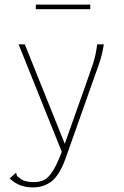

<svg xmlns="http://www.w3.org/2000/svg" viewBox="-20 -642 540 836"><path d="M123 174Q91 174 66.5 164Q42 154 22 135L42 117L48 111L53 116Q51 121 56 125.5Q61 130 74 140Q85 146 99 148.5Q113 151 127 151Q152 151 171 142Q190 133 208.5 105Q227 77 249 19L61 -449H88L262 -16L354 -275Q370 -320 384 -361.5Q398 -403 403 -449H432Q425 -403 410 -360Q395 -317 378 -270L264 52Q238 122 204 148Q170 174 123 174ZM136 -602V-622H373V-602Z"/></svg>

Font: Inconsolata ExtraLight
Style: Regular
Weight: 200
Monospace: yes
Designer: Raph Levien, Cyreal, Brenton Simpson
Foundry: Raph Levien, Cyreal, Google
Version: Version 3.001; ttfautohint (v1.8.2.53-6de2)